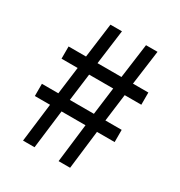

<svg xmlns="http://www.w3.org/2000/svg" viewBox="-157 -758 810 866"><g transform="rotate(30 248.5 -325.0)"><path d="M87.9 0 112.6 -200.8H33.5V-264.4H119.1L137.4 -406.8H53.5V-470.4H144.3L167.9 -650H227.8L204.2 -470.4H328.9L353.1 -650H413L388.8 -470.4H469V-406.8H382.5L364.2 -264.4H449V-200.8H357.1L333 0H273.1L297.3 -200.8H172.5L147.8 0ZM179 -264.4H304.3L322.6 -406.8H197.3Z"/></g></svg>

Font: SourceSans3VF
Style: Regular
Weight: 200
Designer: Paul D. Hunt
Foundry: Adobe
Version: Version 3.052;hotconv 1.1.0;makeotfexe 2.6.0